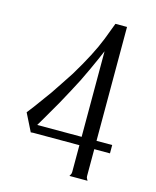

<svg xmlns="http://www.w3.org/2000/svg" viewBox="-111 -663 724 889"><g transform="rotate(15 251.0 -218.5)"><path d="M386.7 -40Q386.7 -176.8 386.7 -585.9Q373 -585.9 331.1 -585.9Q331.1 -585.9 300.8 -505.9Q269.5 -425.8 200.2 -311.5Q183.6 -285.2 164.1 -256.8Q145.5 -228.5 127 -201.2Q91.8 -152.3 66.4 -118.2Q40 -84 40 -84Q53.7 -55.7 82 0Q82 0 82 1Q85 1 93.8 0Q149.4 0 315.4 0Q315.4 32.2 315.4 128.9Q315.4 136.7 311.5 142.6Q307.6 149.4 307.6 149.4Q336.9 149.4 394.5 149.4Q394.5 149.4 390.6 142.6Q386.7 136.7 386.7 128.9Q386.7 85.9 386.7 0Q405.3 0 461.9 0Q461.9 -9.8 461.9 -40Q443.4 -40 386.7 -40ZM243.2 -292Q276.4 -360.4 295.9 -405.3Q315.4 -450.2 315.4 -450.2Q315.4 -313.5 315.4 -40Q300.8 -40 257.8 -40Q218.8 -40 102.5 -40Q102.5 -40 125 -78.1Q147.5 -116.2 175.8 -166Q194.3 -199.2 211.9 -232.4Q230.5 -266.6 243.2 -292Z"/></g></svg>

Font: BSRU BANSOMDEJ
Style: Regular
Weight: 400
Designer: Wisit Potiwat
Version: Version 1.000;PS 002.000;hotconv 1.0.70;makeotf.lib2.5.58329